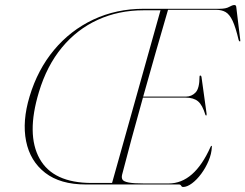

<svg xmlns="http://www.w3.org/2000/svg" viewBox="-20 -735 978 765"><path d="M693 0H321.5Q220 0 160 -46.5Q100 -93 84 -172.5Q68 -252 98 -351Q130 -457.5 195.2 -535.8Q260.5 -614 351.8 -657Q443 -700 552.5 -700H855.5Q880 -700 893 -707.5Q906 -715 914 -715Q921 -715 921.5 -706L937 -578Q938.5 -570 936 -570Q933 -570 931 -575Q919 -626 906.8 -652Q894.5 -678 878.8 -687Q863 -696 840.5 -696H649.5Q599.5 -525 550.5 -350H720Q743.5 -350 759.2 -366.5Q775 -383 775 -430Q775 -434 778 -434Q782 -434 783 -427L803 -283Q803.5 -275.5 802.5 -275Q800 -274 798.5 -277Q786.5 -317 768.8 -331.5Q751 -346 720 -346H549.5Q525.5 -260.5 504.2 -181.8Q483 -103 466.5 -39Q463.5 -27 468.2 -19.2Q473 -11.5 492.8 -7.8Q512.5 -4 554 -4H652Q754 -4 819 -150Q821 -154 822.5 -154Q825 -154 824 -149Q823 -122.5 811.2 -94.5Q799.5 -66.5 782 -42.8Q764.5 -19 745 -4.5Q725.5 10 709.5 10Q704.5 10 701.8 5Q699 0 693 0ZM135 -368Q84 -199.5 137.8 -102.8Q191.5 -6 345.5 -6H426.5L619.5 -694H552Q453 -694 370 -656.2Q287 -618.5 226.8 -545.8Q166.5 -473 135 -368Z"/></svg>

Font: Fraunces 144pt Thin
Style: Italic
Weight: 100
Italic angle: -16°
Version: Version 1.000;[b76b70a41]